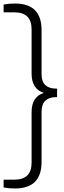

<svg xmlns="http://www.w3.org/2000/svg" viewBox="-40 -838 362 1088"><path d="M45 230Q8.5 230 -19.5 224.5V180H42Q139 180 139 84V-202.5Q139 -290 208.5 -311.5Q139 -333.5 139 -421V-672Q139 -768 42 -768H-19.5V-812.5Q8.5 -818 45 -818Q195.5 -818 195.5 -668V-418.5Q195.5 -376 216.8 -356Q238 -336 277 -336H283.5V-287.5H277Q238 -287.5 216.8 -267.2Q195.5 -247 195.5 -204.5V80Q195.5 230 45 230Z"/></svg>

Font: Encode Sans Condensed Condensed Light
Style: Regular
Weight: 300
Width: 3
Designer: Multiple Designers
Foundry: Impallari Type
Version: Version 3.000; ttfautohint (v1.8.3) -l 8 -r 50 -G 200 -x 14 